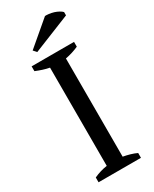

<svg xmlns="http://www.w3.org/2000/svg" viewBox="-227 -949 806 1004"><g transform="rotate(-30 176.0 -446.5)"><path d="M94 -769 111 -750 337 -841V-861C329 -870 311 -880 292 -886C272 -892 252 -894 240 -893ZM304 -29C281 -40 252 -48 224 -53V-646C251 -651 280 -660 304 -671V-700H48V-671C75 -660 101 -651 128 -646V-53C101 -49 74 -41 48 -29V0H304Z"/></g></svg>

Font: PT Serif
Style: Regular
Weight: 400
Designer: A.Korolkova, O.Umpeleva, V.Yefimov
Foundry: ParaType Ltd
Version: Version 1.000;PS 001.000;hotconv 1.0.88;makeotf.lib2.5.64775